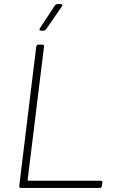

<svg xmlns="http://www.w3.org/2000/svg" viewBox="-20 -918 591 938"><path d="M181 -768H192C197 -768 201 -771 205 -775L282 -886C287 -893 285 -898 277 -898H261C256 -898 251 -896 248 -891L175 -780C171 -773 173 -768 181 -768ZM82 0H468C473 0 478 -4 478 -10L480 -25C481 -31 478 -35 472 -35H119C117 -35 115 -37 115 -39L195 -690C196 -696 193 -700 187 -700H168C163 -700 158 -696 157 -690L74 -10C73 -4 77 0 82 0Z"/></svg>

Font: Barlow ExtraLight
Style: Italic
Weight: 275
Italic angle: -7°
Designer: Jeremy Tribby
Foundry: Tribby Type
Version: Version 1.422;hotconv 1.0.109;makeotfexe 2.5.65596